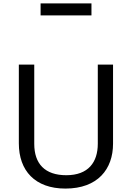

<svg xmlns="http://www.w3.org/2000/svg" viewBox="-20 -1091 771 1121"><path d="M217 -1001H514V-1071H217ZM640 -252V-714H551V-252C551 -144 496 -68 367 -68C242 -68 180 -135 180 -251V-714H90V-254C90 -95 184 10 362 10C551 10 640 -104 640 -252Z"/></svg>

Font: Noto Sans Caucasian Albanian
Style: Regular
Weight: 400
Designer: Monotype Design Team
Foundry: Monotype Imaging Inc.
Version: Version 2.005